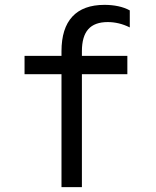

<svg xmlns="http://www.w3.org/2000/svg" viewBox="-20 -770 640 790"><path d="M233 0H317V-464.8H504V-540H317V-559Q317 -620.2 343.1 -649.7Q369.2 -679.2 423.4 -679.2Q446.2 -679.2 468.8 -673.8Q491.4 -668.4 514 -657.2V-727.2Q492.8 -738.8 466.3 -744.4Q439.8 -750 410 -750Q322.6 -750 277.8 -701.8Q233 -653.6 233 -559V-540H81V-464.8H233Z"/></svg>

Font: CommitMonoV142 ExtLt
Style: Regular
Weight: 200
Monospace: yes
Designer: Eigil Nikolajsen
Foundry: Eigil Nikolajsen
Version: Version 1.142